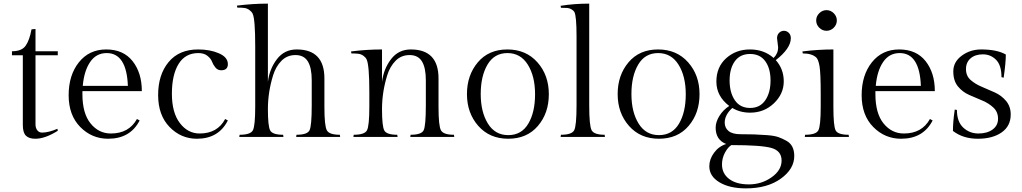

<svg xmlns="http://www.w3.org/2000/svg" viewBox="-20 -756 5642 1060"><path d="M176 -473H299V-451H176V-70Q176 -49 186 -36.5Q196 -24 212 -24Q248 -24 297 -45L299 -34Q229 10 175 10Q140 10 123 -7Q106 -24 106 -66V-451H46V-473Q100 -473 121.5 -503.5Q143 -534 154 -594L176 -596Z M763 -253H435V-236Q435 -130 480 -74.5Q525 -19 592 -19Q692 -19 736 -99L751 -91Q699 10 577 10Q487 10 423 -55Q359 -120 359 -230.5Q359 -341 415.5 -412Q472 -483 566.5 -483Q661 -483 712 -418.5Q763 -354 763 -253ZM569 -463Q511 -463 477.5 -413.5Q444 -364 437 -282H686Q679 -463 569 -463Z M1067 10Q979 10 916 -55Q853 -120 853 -231.5Q853 -343 910.5 -413Q968 -483 1074 -483Q1140 -483 1189 -461.5Q1238 -440 1238 -402Q1238 -368 1201 -368Q1182 -368 1169.5 -383Q1157 -398 1150.5 -415.5Q1144 -433 1125 -448Q1106 -463 1075 -463Q1003 -463 966 -403Q929 -343 929 -238.5Q929 -134 973 -76.5Q1017 -19 1082 -19Q1181 -19 1223 -99L1238 -91Q1187 10 1067 10Z M1459 -736V-304Q1468 -376 1509 -429.5Q1550 -483 1618 -483Q1771 -483 1771 -323V-165Q1771 -61 1784.5 -36.5Q1798 -12 1856 -12L1858 0H1615L1617 -12Q1677 -12 1689 -37Q1701 -62 1701 -174V-313Q1701 -382 1679.5 -417Q1658 -452 1611.5 -452Q1565 -452 1534 -420.5Q1503 -389 1488 -341Q1459 -248 1459 -154Q1459 -60 1471.5 -36Q1484 -12 1543 -12L1545 0H1301L1303 -12Q1363 -12 1376 -36.5Q1389 -61 1389 -167V-500Q1389 -650 1375 -680Q1369 -692 1356.5 -701Q1344 -710 1329.5 -712Q1315 -714 1290 -714L1288 -725Q1375 -736 1459 -736Z M2089 -483V-304Q2098 -376 2139 -429.5Q2180 -483 2248 -483Q2401 -483 2401 -323V-165Q2401 -61 2414.5 -36.5Q2428 -12 2486 -12L2488 0H2245L2247 -12Q2307 -12 2319 -37Q2331 -62 2331 -174V-313Q2331 -382 2309.5 -417Q2288 -452 2241.5 -452Q2195 -452 2164 -420.5Q2133 -389 2118 -341Q2089 -248 2089 -154Q2089 -60 2101.5 -36Q2114 -12 2173 -12L2175 0H1931L1933 -12Q1993 -12 2006 -36.5Q2019 -61 2019 -167V-247Q2019 -397 2004 -428Q1999 -439 1986.5 -448Q1974 -457 1959.5 -459Q1945 -461 1920 -461L1918 -472Q2005 -483 2089 -483Z M2558 -236.5Q2558 -341 2618 -412Q2678 -483 2781 -483Q2884 -483 2947 -412Q3010 -341 3010 -236Q3010 -131 2949.5 -60.5Q2889 10 2786 10Q2683 10 2620.5 -61Q2558 -132 2558 -236.5ZM2673.5 -74Q2713 -10 2786 -10Q2859 -10 2896.5 -73Q2934 -136 2934 -235.5Q2934 -335 2894 -399Q2854 -463 2781.5 -463Q2709 -463 2671.5 -399.5Q2634 -336 2634 -237Q2634 -138 2673.5 -74Z M3233 -736V-174Q3233 -63 3246 -37.5Q3259 -12 3318 -12L3320 0H3075L3077 -12Q3137 -12 3150 -37Q3163 -62 3163 -174V-556Q3163 -667 3151 -690Q3147 -697 3136 -704Q3125 -711 3112.5 -712Q3100 -713 3077 -713L3075 -724Q3150 -736 3233 -736Z M3390 -236.5Q3390 -341 3450 -412Q3510 -483 3613 -483Q3716 -483 3779 -412Q3842 -341 3842 -236Q3842 -131 3781.5 -60.5Q3721 10 3618 10Q3515 10 3452.5 -61Q3390 -132 3390 -236.5ZM3505.5 -74Q3545 -10 3618 -10Q3691 -10 3728.5 -73Q3766 -136 3766 -235.5Q3766 -335 3726 -399Q3686 -463 3613.5 -463Q3541 -463 3503.5 -399.5Q3466 -336 3466 -237Q3466 -138 3505.5 -74Z M4276 -494 4270 -545Q4270 -564 4281.5 -575Q4293 -586 4308 -586Q4323 -586 4334.5 -575Q4346 -564 4346 -545Q4346 -489 4263 -424Q4307 -375 4307 -306.5Q4307 -238 4253 -186Q4199 -134 4121 -134Q4066 -134 4023 -160Q3981 -122 3981 -79Q3981 -50 4002.5 -32.5Q4024 -15 4068.5 -15Q4113 -15 4143 -14Q4173 -13 4214 -10Q4255 -7 4277.5 1Q4300 9 4323 22Q4365 46 4365 105Q4365 177 4290.5 230.5Q4216 284 4098 284Q4008 284 3952 250.5Q3896 217 3896 162Q3896 123 3922 87.5Q3948 52 3989 39Q3931 16 3931 -51Q3931 -83 3952 -116.5Q3973 -150 4006 -171Q3935 -225 3935 -305.5Q3935 -386 3989 -434.5Q4043 -483 4120.5 -483Q4198 -483 4251 -436Q4276 -461 4276 -494ZM3966 152Q3966 202 4005.5 232Q4045 262 4114.5 262Q4184 262 4239.5 223Q4295 184 4295 130.5Q4295 77 4239.5 61Q4184 45 4018 45Q3999 56 3982.5 86.5Q3966 117 3966 152ZM4037 -202.5Q4066 -160 4121 -160Q4176 -160 4205 -202.5Q4234 -245 4234 -311.5Q4234 -378 4205 -418Q4176 -458 4121 -458Q4066 -458 4037 -418Q4008 -378 4008 -311.5Q4008 -245 4037 -202.5Z M4503 -603Q4486 -620 4486 -643Q4486 -666 4503 -683Q4520 -700 4543 -700Q4566 -700 4583 -683Q4600 -666 4600 -643Q4600 -620 4583 -603Q4566 -586 4543 -586Q4520 -586 4503 -603ZM4581 -483V-165Q4581 -60 4593.5 -36Q4606 -12 4665 -12L4667 0H4423L4425 -12Q4485 -12 4498 -36.5Q4511 -61 4511 -167V-237Q4511 -353 4504.5 -390.5Q4498 -428 4486 -439Q4462 -461 4412 -461L4410 -472Q4497 -483 4581 -483Z M5141 -253H4813V-236Q4813 -130 4858 -74.5Q4903 -19 4970 -19Q5070 -19 5114 -99L5129 -91Q5077 10 4955 10Q4865 10 4801 -55Q4737 -120 4737 -230.5Q4737 -341 4793.5 -412Q4850 -483 4944.5 -483Q5039 -483 5090 -418.5Q5141 -354 5141 -253ZM4947 -463Q4889 -463 4855.5 -413.5Q4822 -364 4815 -282H5064Q5057 -463 4947 -463Z M5397 -483Q5484 -483 5533 -455Q5533 -409 5521 -327L5509 -330Q5509 -396 5479 -426Q5449 -456 5406.5 -456Q5364 -456 5338.5 -434Q5313 -412 5313 -374.5Q5313 -337 5338.5 -314.5Q5364 -292 5400 -277Q5436 -262 5472.5 -245.5Q5509 -229 5534.5 -198.5Q5560 -168 5560 -124Q5560 -60 5510 -25Q5460 10 5378.5 10Q5297 10 5241 -33Q5241 -83 5251 -151L5263 -149Q5263 -84 5298 -51.5Q5333 -19 5381.5 -19Q5430 -19 5460 -41Q5490 -63 5490 -100.5Q5490 -138 5464.5 -162Q5439 -186 5403 -201Q5367 -216 5330.5 -232Q5294 -248 5268.5 -279Q5243 -310 5243 -362Q5243 -414 5289.5 -448.5Q5336 -483 5397 -483Z"/></svg>

Font: Gilda Display
Style: Regular
Weight: 400
Designer: Eduardo Rodriguez Tunni
Foundry: Eduardo Rodriguez Tunni
Version: Version 1.001